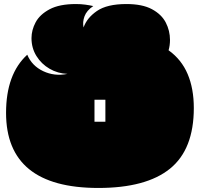

<svg xmlns="http://www.w3.org/2000/svg" viewBox="-20 -896 990 951"><path d="M467 35Q10 35 10 -337Q10 -529 115 -625Q138 -570 194 -543.5Q250 -517 314 -530Q266 -532 225.5 -555.5Q185 -579 160.5 -618.5Q136 -658 136 -707Q136 -747 156.5 -785.5Q177 -824 225.5 -850Q274 -876 356 -876Q381 -876 402.5 -873Q424 -870 442 -866Q409 -844 398.5 -815Q388 -786 394 -760Q410 -807 460 -841.5Q510 -876 606 -876Q685 -876 732.5 -850.5Q780 -825 801 -784.5Q822 -744 822 -698Q822 -671 815 -647Q879 -601 909.5 -529Q940 -457 940 -361Q940 -156 822 -60.5Q704 35 467 35ZM448 -293H502V-402H448Z"/></svg>

Font: Oi
Style: Regular
Weight: 400
Designer: Kostas Bartsokas, Mohamad Dakak
Foundry: Foundry5
Version: Version 4.000